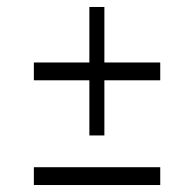

<svg xmlns="http://www.w3.org/2000/svg" viewBox="-20 -600 556 550"><path d="M77 -421V-370H236V-212H279V-370H439V-421H279V-580H236V-421ZM77 -121V-70H439V-121Z"/></svg>

Font: GradeGX
Style: Regular
Weight: 100
Width: 1
Designer: Adam Twardoch
Foundry: Adam Twardoch
Version: Version 2.002; DEVELOPMENT